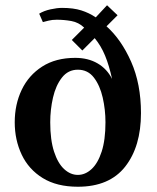

<svg xmlns="http://www.w3.org/2000/svg" viewBox="-20 -700 597 730"><path d="M276 10Q196 10 142.5 -23Q89 -56 62.5 -112Q36 -168 36 -235Q36 -303 62.5 -358.5Q89 -414 140.5 -447Q192 -480 266 -480Q315 -480 351 -459Q387 -438 406 -400Q395 -451 379.5 -488.5Q364 -526 340 -555L293 -508L253 -548L300 -595Q279 -615 251.5 -620Q224 -625 196 -625Q178 -625 164.5 -621.5Q151 -618 143 -616L129 -648Q147 -659 172 -664.5Q197 -670 216 -670Q259 -670 289 -660.5Q319 -651 344 -634L387 -680L427 -642L385 -600Q441 -550 478.5 -465.5Q516 -381 516 -270Q516 -143 456 -66.5Q396 10 276 10ZM276 -35Q304 -35 328 -57Q352 -79 366.5 -123.5Q381 -168 381 -235Q381 -283 370.5 -329Q360 -375 337 -405Q314 -435 276 -435Q239 -435 215.5 -405Q192 -375 181.5 -329Q171 -283 171 -235Q171 -168 185.5 -123.5Q200 -79 224 -57Q248 -35 276 -35Z"/></svg>

Font: El Messiri
Style: Regular
Weight: 400
Designer: Mohamed Gaber
Foundry: Kief Type Foundry
Version: Version 2.020